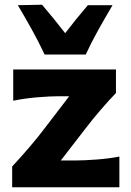

<svg xmlns="http://www.w3.org/2000/svg" viewBox="-20 -793 556 813"><path d="M31.5 0V-88Q71.5 -131 107.2 -173Q143 -215 172 -253.5L273 -385.5H228Q192.5 -385.5 138.2 -381Q84 -376.5 36 -366.5V-499H471V-399Q442.5 -370 406 -327.5Q369.5 -285 339.5 -245.5L237.5 -113.5H300.5Q336 -113.5 388.8 -117.5Q441.5 -121.5 485.5 -130V0ZM169 -562Q144.5 -614 115.5 -666.5Q86.5 -719 55.5 -771L158 -773Q208.5 -714 256 -652.5Q301.5 -712 352 -771H456.5Q425.5 -718.5 396.2 -666.2Q367 -614 343 -562Z"/></svg>

Font: Commissioner Flair
Style: Bold
Weight: 700
Designer: Kostas Bartsokas
Foundry: Kostas Bartsokas
Version: Version 1.000; ttfautohint (v1.8.3)